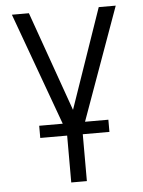

<svg xmlns="http://www.w3.org/2000/svg" viewBox="-52 -572 605 813"><g transform="rotate(-5 250.0 -165.5)"><path d="M101.6 -530.3 252 -106.4 398.4 -530.3H470.7L298.3 -51.8H397.5V0H284.2V199.2H217.8V0H103.5V-51.8H203.6L29.3 -530.3Z"/></g></svg>

Font: Pretendard JP Light
Style: Regular
Weight: 300
Designer: Base glyphs from Inter by Rasmus Andersson; Hangeul glyphs from Noto Sans CJK(Source Han Sans) by Jang Soo-young and Kan
Foundry: Kil Hyung-jin
Version: Version 1.309